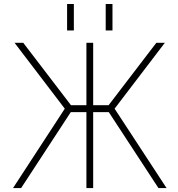

<svg xmlns="http://www.w3.org/2000/svg" viewBox="-20 -949 902 971"><path d="M417 2V-381.8H337.9L86.9 2H45.9L307.6 -399.4L53.7 -732.4H97.7L338.9 -417H417V-732.4H451.2V-417H529.3L770.5 -732.4H813.5L559.6 -399.4L822.3 2H781.2L530.3 -381.8H451.2V2ZM319.3 -794.9V-928.7H353.5V-794.9ZM514.6 -794.9V-928.7H548.8V-794.9Z"/></svg>

Font: Gen Shin Gothic ExtraLight
Style: Regular
Weight: 100
Designer: [Source Han Sans]
Ryoko NISHIZUKA  (kana & ideographs); Paul D. Hunt (Latin, Greek & Cyrillic); Wenlong ZHANG  (bopomofo
Version: Version 1.002.20150607